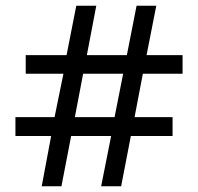

<svg xmlns="http://www.w3.org/2000/svg" viewBox="-20 -652 693 672"><path d="M159 -176H34V-242H171L202 -394H70V-459H213L247 -632H317L284 -459H424L458 -632H527L493 -459H619V-394H480L451 -242H584V-176H438L404 0H334L369 -176H229L195 0H126ZM381 -242 411 -394H271L242 -242Z"/></svg>

Font: utelugu85
Style: Book
Weight: 400
Designer: Jelle Bosma - Monotype Design Team
Foundry: Monotype Imaging Inc.
Version: Version 2.003